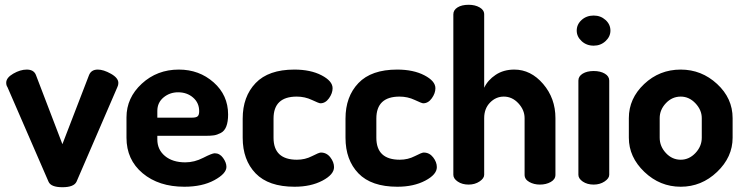

<svg xmlns="http://www.w3.org/2000/svg" viewBox="-20 -772 3116 803"><path d="M6 -426Q6 -447 35.5 -464Q65 -481 92 -481Q121 -481 130 -459L241 -169L352 -457Q361 -481 389 -481Q413 -481 444 -463.5Q475 -446 475 -425Q475 -416 471 -408L300 -12Q289 11 241 11Q193 11 183 -12L11 -408Q6 -415 6 -426Z M509 -196V-281Q509 -363 573 -422Q637 -481 728 -481Q813 -481 873.5 -427.5Q934 -374 934 -293Q934 -263 926.5 -243.5Q919 -224 903.5 -216Q888 -208 875 -206Q862 -204 841 -204H638V-189Q638 -146 670 -119.5Q702 -93 755 -93Q793 -93 830 -112Q867 -131 878 -131Q899 -131 913 -111.5Q927 -92 927 -74Q927 -46 876.5 -18.5Q826 9 751 9Q644 9 576.5 -47.5Q509 -104 509 -196ZM638 -280H784Q800 -280 806.5 -285.5Q813 -291 813 -307Q813 -342 787.5 -364Q762 -386 725 -386Q690 -386 664 -364.5Q638 -343 638 -308Z M995 -196V-276Q995 -368 1049 -424.5Q1103 -481 1211 -481Q1279 -481 1325 -457Q1371 -433 1371 -403Q1371 -382 1356 -361Q1341 -340 1320 -340Q1314 -340 1284.5 -354Q1255 -368 1221 -368Q1124 -368 1124 -276V-196Q1124 -104 1222 -104Q1256 -104 1285 -119Q1314 -134 1322 -134Q1346 -134 1361.5 -114Q1377 -94 1377 -73Q1377 -42 1328.5 -16.5Q1280 9 1212 9Q1103 9 1049 -47Q995 -103 995 -196Z M1425 -196V-276Q1425 -368 1479 -424.5Q1533 -481 1641 -481Q1709 -481 1755 -457Q1801 -433 1801 -403Q1801 -382 1786 -361Q1771 -340 1750 -340Q1744 -340 1714.5 -354Q1685 -368 1651 -368Q1554 -368 1554 -276V-196Q1554 -104 1652 -104Q1686 -104 1715 -119Q1744 -134 1752 -134Q1776 -134 1791.5 -114Q1807 -94 1807 -73Q1807 -42 1758.5 -16.5Q1710 9 1642 9Q1533 9 1479 -47Q1425 -103 1425 -196Z M1876 -41V-712Q1876 -730 1893.5 -741Q1911 -752 1940 -752Q1967 -752 1986 -741Q2005 -730 2005 -712V-405Q2020 -437 2053 -459Q2086 -481 2131 -481Q2200 -481 2251.5 -421Q2303 -361 2303 -278V-41Q2303 -22 2283.5 -11Q2264 0 2238 0Q2213 0 2193.5 -11Q2174 -22 2174 -41V-278Q2174 -312 2148 -340Q2122 -368 2087 -368Q2054 -368 2029.5 -343Q2005 -318 2005 -278V-41Q2005 -26 1985.5 -13Q1966 0 1940 0Q1913 0 1894.5 -12.5Q1876 -25 1876 -41Z M2392 -644Q2392 -670 2412.5 -688.5Q2433 -707 2463 -707Q2492 -707 2512.5 -688.5Q2533 -670 2533 -644Q2533 -619 2512.5 -600Q2492 -581 2463 -581Q2433 -581 2412.5 -600Q2392 -619 2392 -644ZM2399 -41V-435Q2399 -453 2417 -464Q2435 -475 2463 -475Q2491 -475 2509.5 -464Q2528 -453 2528 -435V-41Q2528 -26 2508.5 -13Q2489 0 2463 0Q2436 0 2417.5 -12.5Q2399 -25 2399 -41Z M2610 -196V-278Q2610 -360 2674 -420.5Q2738 -481 2827 -481Q2914 -481 2979 -421Q3044 -361 3044 -278V-196Q3044 -115 2979 -53Q2914 9 2827 9Q2740 9 2675 -53Q2610 -115 2610 -196ZM2739 -196Q2739 -160 2765 -132Q2791 -104 2827 -104Q2862 -104 2888.5 -132Q2915 -160 2915 -196V-278Q2915 -312 2888.5 -340Q2862 -368 2827 -368Q2791 -368 2765 -340.5Q2739 -313 2739 -278Z"/></svg>

Font: Terminal Dosis
Style: Bold
Weight: 700
Designer: EdgarTolentino, PabloImpallari, IginoMarini
Foundry: EdgarTolentino, PabloImpallari, IginoMarini
Version: Version 1.006